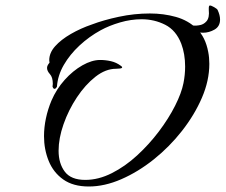

<svg xmlns="http://www.w3.org/2000/svg" viewBox="-20 -643 820 698"><path d="M303 35Q246 35 210 9.5Q174 -16 157 -58Q140 -100 140 -148Q140 -180 147 -213Q154 -246 167 -277Q185 -319 215 -352.5Q245 -386 279.5 -405.5Q314 -425 344 -425Q364 -425 383.5 -420.5Q403 -416 419 -404Q424 -401 424 -398Q424 -395 417 -394Q410 -393 402 -393Q364 -393 327 -364Q290 -335 259.5 -289Q229 -243 211 -191.5Q193 -140 193 -95Q193 -49 215.5 -19Q238 11 290 11Q338 11 386.5 -13.5Q435 -38 478.5 -78Q522 -118 557.5 -165Q593 -212 616.5 -258.5Q640 -305 647 -341Q653 -371 653 -401Q653 -447 639 -484Q620 -533 580.5 -553Q541 -573 495 -573Q456 -573 416.5 -561.5Q377 -550 346 -533Q304 -510 269 -477.5Q234 -445 212 -407Q190 -369 187 -328Q187 -328 184.5 -324Q182 -320 178 -320Q174 -320 171 -328Q171 -331 171.5 -333.5Q172 -336 172 -338Q172 -362 161.5 -373.5Q151 -385 151 -396Q151 -405 160 -415Q160 -417 159.5 -419.5Q159 -422 159 -424Q159 -451 180.5 -475Q202 -499 237.5 -519.5Q273 -540 314 -554Q356 -570 412 -582Q468 -594 525 -594Q575 -594 619.5 -581.5Q664 -569 695.5 -538.5Q727 -508 737 -454Q739 -444 740 -433Q741 -422 741 -411Q741 -350 714 -287.5Q687 -225 641.5 -167Q596 -109 539 -63.5Q482 -18 421 8.5Q360 35 303 35ZM718 -524Q712 -524 698.5 -526Q685 -528 672.5 -533Q660 -538 657 -545Q654 -551 654 -559Q654 -564 657 -564Q659 -564 663 -557Q667 -550 686 -550Q690 -550 694.5 -550Q699 -550 703 -551Q720 -553 731 -566Q742 -579 739 -607V-613Q739 -623 743 -623Q748 -623 758.5 -617Q769 -611 771 -607Q780 -588 780 -572Q780 -547 760 -535.5Q740 -524 718 -524Z"/></svg>

Font: The Nautigal
Style: Bold
Weight: 700
Designer: Robert E. Leuschke
Foundry: Robert E. Leuschke
Version: Version 1.100; ttfautohint (v1.8.3)